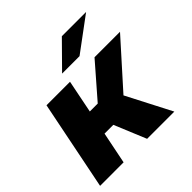

<svg xmlns="http://www.w3.org/2000/svg" viewBox="-192 -928 1097 1097"><g transform="rotate(-45 356.5 -379.5)"><path d="M470 -271 610 0H390L310 -193H239L200 0H10L119 -542H309L269 -342H333L507 -542H713ZM460 -759H656L451 -607H310Z"/></g></svg>

Font: Montserrat Alternates ExtraBold
Style: Italic
Weight: 800
Italic angle: -11.3°
Designer: Julieta Ulanovsky
Foundry: Julieta Ulanovsky
Version: Version 7.200